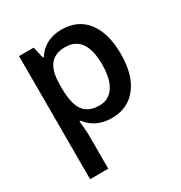

<svg xmlns="http://www.w3.org/2000/svg" viewBox="-172 -635 925 982"><g transform="rotate(-30 290.0 -144.0)"><path d="M183.5 -435.8Q233.6 -512.1 330.6 -512.1Q427.7 -512.1 480.3 -443.6Q532.9 -375.1 532.9 -252Q532.9 -128.9 479 -59.9Q425.2 9.1 330.4 9.1Q235.6 9.1 183.5 -59.7H176.9Q183.5 1.5 183.5 17.7V224H76.3V-503H162.8Q166.8 -487.4 178 -435.8ZM183.5 -268.5V-252.3Q183.5 -160.8 212.8 -119.6Q242.2 -78.4 307.4 -78.4Q363 -78.4 393.1 -123.9Q423.2 -169.4 423.2 -253.8Q423.2 -338.2 393.3 -381.7Q363.5 -425.2 302.8 -425.2Q242.2 -425.2 212.8 -387.8Q183.5 -350.4 183.5 -268.5Z"/></g></svg>

Font: Khula SemiBold
Style: Regular
Weight: 600
Designer: Erin McLaughlin, Steve Matteson
Version: Version 1.002;PS 1.0;hotconv 1.0.72;makeotf.lib2.5.5900; ttf